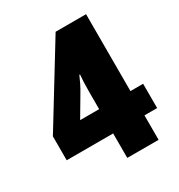

<svg xmlns="http://www.w3.org/2000/svg" viewBox="-169 -829 883 945"><g transform="rotate(-30 272.0 -357.0)"><path d="M280 0V-139H16V-275L285 -714H458V-277H530V-139H458V0ZM172 -277H280V-374Q280 -405 281 -427.5Q282 -450 284 -472H280Q272 -453 262 -432.5Q252 -412 237 -387Z"/></g></svg>

Font: Noto Sans Tamil SemiCondensed Black
Style: Regular
Weight: 900
Width: 4
Designer: Jelle Bosma - Monotype Design Team
Foundry: Monotype Imaging Inc.
Version: Version 2.004; ttfautohint (v1.8.4.7-5d5b)